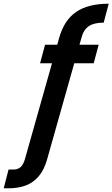

<svg xmlns="http://www.w3.org/2000/svg" viewBox="-157 -793 606 1035"><path d="M-137 222 -111 121H-86Q-62 121 -47 108.5Q-32 96 -23 66L162 -589Q189 -685 254 -729Q319 -773 429 -773L402 -671Q351 -671 322.5 -652.5Q294 -634 282 -589L97 66Q81 123 51.5 157.5Q22 192 -18.5 207Q-59 222 -111 222ZM59 -452 86 -552H375L348 -452Z"/></svg>

Font: DM Sans 9pt SemiBold
Style: Italic
Weight: 600
Italic angle: -10°
Version: Version 4.004;gftools[0.9.30]